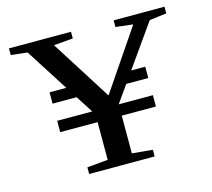

<svg xmlns="http://www.w3.org/2000/svg" viewBox="-97 -779 990 896"><g transform="rotate(-15 398.5 -331.5)"><path d="M227.5 0V-32.2L328.1 -41.5V-223.6H147.5V-278.3H316.9L263.7 -361.3H147.5V-416H228.5L96.7 -622.1L17.6 -630.9V-663.1H317.4V-630.9L224.6 -623L409.7 -330.6L606.9 -621.1L523.4 -630.9V-663.1H769V-630.9L686.5 -620.6L542 -416H609.9V-361.3H503.4L444.8 -278.3H609.9V-223.6H444.8V-41.5L543.9 -32.2V0Z"/></g></svg>

Font: Elstob 6pt Medium
Style: Regular
Weight: 500
Designer: Peter S. Baker
Version: Version 1.015